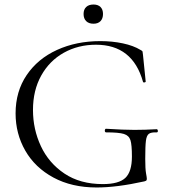

<svg xmlns="http://www.w3.org/2000/svg" viewBox="-20 -818 753 850"><path d="M49 -316Q49 -413 98 -485.5Q147 -558 232.5 -597Q318 -636 424 -636Q477 -636 524 -626Q571 -616 602 -597Q610 -593 611 -590Q612 -587 613 -575L625 -457Q625 -454 619.5 -453Q614 -452 613 -456Q567 -620 405 -620Q326 -620 262.5 -584.5Q199 -549 162.5 -483.5Q126 -418 126 -331Q126 -246 161 -171Q196 -96 265.5 -49.5Q335 -3 435 -3Q506 -3 535 -30.5Q564 -58 564 -125Q564 -177 557.5 -197.5Q551 -218 528.5 -225Q506 -232 450 -232Q444 -232 444 -240Q444 -243 445.5 -245.5Q447 -248 449 -248Q527 -243 575 -243Q622 -243 674 -246Q676 -246 677.5 -243.5Q679 -241 679 -239Q679 -232 674 -232Q649 -233 639 -225.5Q629 -218 626 -195Q623 -172 623 -115Q623 -70 626.5 -51Q630 -32 630 -27Q630 -21 628 -19Q626 -17 619 -15Q497 12 408 12Q298 12 216.5 -32Q135 -76 92 -151Q49 -226 49 -316ZM350 -756Q350 -776 361.5 -787Q373 -798 394 -798Q414 -798 425 -787Q436 -776 436 -756Q436 -736 425 -724.5Q414 -713 394 -713Q373 -713 361.5 -724.5Q350 -736 350 -756Z"/></svg>

Font: Cormorant Infant
Style: Regular
Weight: 400
Designer: Christian Thalmann (Catharsis Fonts)
Foundry: Catharsis Fonts
Version: Version 4.000